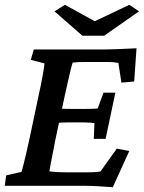

<svg xmlns="http://www.w3.org/2000/svg" viewBox="-22 -781 604 807"><path d="M452.1 5.9Q425.8 3.9 394 2Q362.3 0 336.9 0H-2L3.9 -43.9L68.4 -58.6Q71.3 -68.4 76.2 -86.9Q81.1 -105.5 87.9 -135.3Q94.7 -165 103.5 -205.1L137.7 -367.2Q151.4 -429.7 157.7 -465.3Q164.1 -501 165 -514.6L107.4 -529.3L120.1 -573.2H422.9Q440.4 -573.2 463.4 -574.2Q486.3 -575.2 509.8 -576.2Q533.2 -577.1 551.8 -578.1L542 -438.5L488.3 -433.6L475.6 -516.6Q465.8 -518.6 455.6 -519.5Q445.3 -520.5 434.6 -520.5H344.7Q326.2 -520.5 310.5 -520Q294.9 -519.5 283.2 -517.6Q281.2 -512.7 277.3 -497.1Q273.4 -481.4 268.6 -460.4Q263.7 -439.5 258.8 -417.5Q253.9 -395.5 250 -377.9L210.9 -194.3Q207 -172.9 201.2 -144Q195.3 -115.2 190.9 -91.8Q186.5 -68.4 185.5 -60.5Q202.1 -58.6 218.8 -57.6Q235.4 -56.6 260.7 -56.6H331.1Q365.2 -56.6 377.9 -57.6Q390.6 -58.6 400.4 -60.5L468.8 -156.2L521.5 -146.5ZM372.1 -197.3 375 -263.7Q369.1 -264.6 356 -265.6Q342.8 -266.6 325.2 -266.6H265.6Q250 -266.6 234.9 -265.6Q219.7 -264.6 208 -263.7L220.7 -325.2Q232.4 -324.2 247.1 -323.7Q261.7 -323.2 277.3 -323.2H336.9Q354.5 -323.2 368.2 -323.7Q381.8 -324.2 388.7 -325.2L413.1 -391.6H462.9L421.9 -197.3ZM207 -733.4 251 -760.7 405.3 -675.8H342.8L521.5 -760.7L562.5 -733.4L416 -630.9H324.2Z"/></svg>

Font: Crimson Pro SemiBold
Style: Italic
Weight: 600
Italic angle: -12°
Designer: Jacques Le Bailly
Foundry: Baron von Fonthausen
Version: Version 1.003